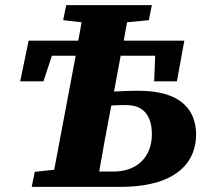

<svg xmlns="http://www.w3.org/2000/svg" viewBox="-20 -731 802 751"><path d="M227 -652 299 -644C295 -620 291 -596 286 -572H92L59 -413H150L183 -513H276C269 -476 262 -438 255 -401L192 -67L116 -59L104 0H449C691 0 747 -114 747 -204C747 -299 690 -376 522 -376C490 -376 458 -375 426 -373L452 -513H587L583 -413H672L701 -572H464L477 -644L562 -652L574 -711H239ZM414 -311 415 -318C435 -320 454 -320 474 -320C539 -320 574 -281 574 -206C574 -115 514 -60 424 -60H368C382 -143 398 -227 414 -311Z"/></svg>

Font: Source Serif Pro Black
Style: Italic
Weight: 900
Italic angle: -12°
Designer: Frank Grießhammer
Foundry: Adobe Systems Incorporated
Version: Version 3.001;hotconv 1.0.111;makeotfexe 2.5.65597